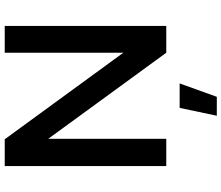

<svg xmlns="http://www.w3.org/2000/svg" viewBox="-84 -656 959 832"><g transform="rotate(-90 396.0 -240.5)"><path d="M92 -700H208L613 -145L583 -135V-700H699V0H583L179 -554L210 -564V0H92ZM344 58H450L392 219H310Z"/></g></svg>

Font: Alexandria
Style: Regular
Weight: 400
Designer: Mohamed Gaber
Foundry: Kief Type Foundry
Version: Version 5.100